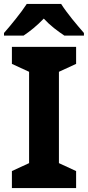

<svg xmlns="http://www.w3.org/2000/svg" viewBox="-28 -951 444 971"><path d="M356.9 0H32.2V-85.9L119.1 -126V-587.9L32.2 -627.9V-713.9H356.9V-627.9L270 -587.9V-126L356.9 -85.9ZM297.4 -771Q272.5 -787.6 245.6 -808.6Q218.8 -829.6 193.4 -856.9Q167 -829.6 141.6 -808.6Q116.2 -787.6 91.3 -771H-7.8V-784.2Q4.9 -798.3 20.3 -816.9Q35.6 -835.4 51.5 -855.2Q67.4 -875 82 -894.8Q96.7 -914.6 107.4 -931.2H281.2Q291.5 -914.6 306.2 -894.8Q320.8 -875 336.7 -855.2Q352.5 -835.4 368.4 -816.9Q384.3 -798.3 396.5 -784.2V-771Z"/></svg>

Font: Droid Sans
Style: Bold
Weight: 700
Foundry: Ascender Corporation
Version: Version 1.00 build 112